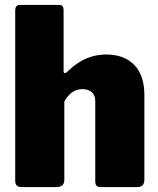

<svg xmlns="http://www.w3.org/2000/svg" viewBox="-20 -762 645 782"><path d="M68 0Q42 0 42 -25V-719Q42 -742 61 -742H221Q239 -742 239 -721V-472Q239 -466 242.5 -464.5Q246 -463 252 -468Q281 -496 307.5 -511.5Q334 -527 360 -533.5Q386 -540 412 -540Q486 -540 527 -497.5Q568 -455 568 -375V-30Q568 0 538 0H391Q378 0 373 -5.5Q368 -11 368 -25V-351Q368 -374 354 -386.5Q340 -399 316 -399Q301 -399 287.5 -393.5Q274 -388 263 -377Q252 -366 242 -349V-29Q242 0 209 0H68Z"/></svg>

Font: Libre Franklin Black
Style: Regular
Weight: 900
Designer: Pablo Impallari, Rodrigo Fuenzalida, Nhung Nguyen
Foundry: Impallari Type
Version: Version 3.000